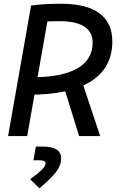

<svg xmlns="http://www.w3.org/2000/svg" viewBox="-20 -723 626 1020"><path d="M78.6 -219.7 94.7 -312.5H149.4Q308.6 -312.5 390.4 -359.4Q472.2 -406.2 472.2 -497.1Q472.2 -552.7 428.2 -581.5Q384.3 -610.4 298.8 -610.4Q194.8 -610.4 128.9 -600.6L145 -693.4Q207.5 -703.1 305.2 -703.1Q439 -703.1 507.8 -652.6Q576.7 -602.1 576.7 -503.4Q576.7 -363.8 464.4 -291.7Q352.1 -219.7 133.3 -219.7ZM22.9 0 145 -693.4H246.6L124.5 0ZM400.4 0 304.7 -307.6H409.7L512.2 0ZM189.5 277.3 139.6 229Q182.1 199.2 202.1 179Q222.2 158.7 222.2 144Q222.2 128.4 189.5 128.4H157.7L170.4 55.7H207Q304.7 55.7 304.7 118.2Q304.7 160.6 270 200.2Q235.4 239.7 189.5 277.3Z"/></svg>

Font: Cascadia Code PL
Style: Italic
Weight: 400
Italic angle: -10°
Monospace: yes
Designer: Aaron Bell
Foundry: Saja Typeworks
Version: Version 2404.023